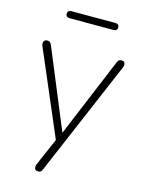

<svg xmlns="http://www.w3.org/2000/svg" viewBox="-127 -746 758 1007"><g transform="rotate(15 252.0 -242.5)"><path d="M180 186Q171 186 166 181Q161 176 161 168Q161 160 164 152L233 -7V13L33 -455Q29 -465 30 -472.5Q31 -480 36.5 -485Q42 -490 52 -490Q61 -490 65.5 -485.5Q70 -481 74 -473L264 -14H240L431 -473Q435 -482 439.5 -486Q444 -490 454 -490Q464 -490 468.5 -485Q473 -480 473.5 -472.5Q474 -465 470 -456L204 168Q200 178 195 182Q190 186 180 186ZM133 -633Q112 -633 112 -652Q112 -661 117.5 -666Q123 -671 133 -671H371Q392 -671 392 -652Q392 -643 386.5 -638Q381 -633 371 -633Z"/></g></svg>

Font: Nunito ExtraLight ExtraLight
Style: Regular
Weight: 250
Version: Version 3.602